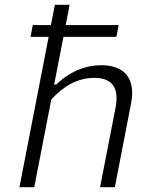

<svg xmlns="http://www.w3.org/2000/svg" viewBox="-20 -785 660 805"><path d="M123.5 0 195 -367.5C245 -423 304.5 -458.5 375 -458.5C434.5 -458.5 483.5 -433 464.5 -333.5L399.5 0H461.5L529.5 -351C551.5 -464 493.5 -511.5 404.5 -511.5C316.5 -511.5 250 -465 216 -430.5H207L246 -630.5H468L477.5 -680H255.5L272 -765H210L193.5 -680H117.5L108 -630.5H184L61.5 0Z"/></svg>

Font: Monaspace Neon ExtraLight
Style: Italic
Weight: 200
Italic angle: -11°
Designer: Riley Cran & the Lettermatic Team
Foundry: Lettermatic
Version: Version 1.200 (Monaspace Neon)